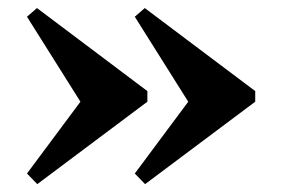

<svg xmlns="http://www.w3.org/2000/svg" viewBox="-20 -450 719 481"><path d="M73.4 11.3 47.6 -15.3 181.5 -195.2 47.6 -408.1 72.6 -429.8 349.2 -221.8V-195.2ZM343.5 11.3 317.7 -15.3 451.6 -195.2 317.7 -408.1 342.7 -429.8 619.4 -221.8V-195.2Z"/></svg>

Font: Playfair 9pt Black
Style: Regular
Weight: 900
Designer: Claus Eggers Sørensen
Foundry: Claus Eggers Sørensen
Version: Version 2.203